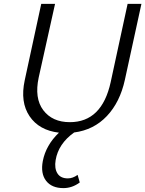

<svg xmlns="http://www.w3.org/2000/svg" viewBox="-20 -678 747 987"><path d="M636 -658H707L622 -268Q597 -153 529.5 -81.5Q462 -10 361 3Q280 61 266 145Q259 187 275 213Q291 239 329 239Q354 239 379 221L390 260Q351 289 306 289Q246 289 217 251.5Q188 214 200 150Q216 68 283 4Q181 -8 132 -80.5Q83 -153 107 -265L192 -658H263L179 -280Q156 -173 202.5 -111.5Q249 -50 339 -50Q504 -50 549 -256Z"/></svg>

Font: EauTest
Style: Italic
Weight: 400
Italic angle: -12°
Designer: Christian Thalmann (Catharsis Fonts)
Version: Version 0.001;PS 000.001;hotconv 1.0.88;makeotf.lib2.5.64775